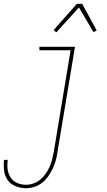

<svg xmlns="http://www.w3.org/2000/svg" viewBox="-41 -766 561 1009"><path d="M96 223Q67 223 41 212.5Q15 202 -0.5 180.5Q-16 159 -19.5 131Q-23 103 -20 74H0Q-4 99 -1 123Q2 147 14.5 166.5Q27 186 49 195.5Q71 205 96 205Q115 205 135 198Q155 191 171.5 177Q188 163 200 145.5Q212 128 220.5 109Q229 90 233.5 70Q238 50 242 30L330 -502H166V-520H353L261 33Q258 55 252 77Q246 99 236 120Q226 141 212.5 160.5Q199 180 180.5 194.5Q162 209 140 216Q118 223 96 223ZM255 -596 241 -608 363 -746H391L467 -606L450 -597L374 -727Z"/></svg>

Font: Iosevka Curly Slab Thin
Style: Italic
Weight: 100
Italic angle: -9°
Monospace: yes
Designer: Belleve Invis
Foundry: Belleve Invis
Version: Version 22.1.2; ttfautohint (v1.8.4)